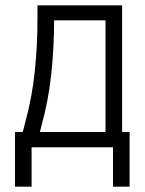

<svg xmlns="http://www.w3.org/2000/svg" viewBox="-20 -550 540 717"><path d="M402 147H464V-57H436V-530H120V-480Q120 -382 110 -284.5Q100 -187 74 -92L65 -57H36V0H402ZM374 -57H129L134 -77Q161 -174 171.5 -273.5Q182 -373 182 -474H374ZM98 147V0H36V147Z"/></svg>

Font: Iosevka SS09 Light
Style: Regular
Weight: 300
Monospace: yes
Designer: Belleve Invis
Foundry: Belleve Invis
Version: Version 5.2.1; ttfautohint (v1.8.3)